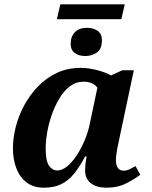

<svg xmlns="http://www.w3.org/2000/svg" viewBox="-20 -861 705 891"><path d="M244 -772 260 -841H559L543 -772ZM377 -601Q346 -601 327 -615Q308 -629 308 -658Q308 -692 328 -712Q348 -732 383 -732Q413 -732 433 -718Q453 -704 453 -675Q453 -633 429 -617Q405 -601 377 -601ZM183 10Q136 10 104 -14Q72 -38 56 -79.5Q40 -121 40 -173Q40 -220 53 -271.5Q66 -323 92 -371.5Q118 -420 156 -459.5Q194 -499 243.5 -522.5Q293 -546 354 -546Q393 -546 433 -535Q473 -524 495 -511L548 -535H601L535 -223Q533 -212 528.5 -192Q524 -172 521 -151.5Q518 -131 518 -118Q518 -93 527.5 -81Q537 -69 553 -69Q567 -69 580 -75Q593 -81 609 -90L631 -50Q606 -31 566.5 -10.5Q527 10 473 10Q429 10 402 -10.5Q375 -31 375 -70Q375 -99 382 -135H375Q351 -89 325 -56.5Q299 -24 265.5 -7Q232 10 183 10ZM246 -70Q268 -70 291 -88.5Q314 -107 335 -138.5Q356 -170 372.5 -209Q389 -248 397 -288L432 -454Q422 -468 405 -475Q388 -482 368 -482Q333 -482 305 -461Q277 -440 256 -405Q235 -370 220.5 -329Q206 -288 199 -246.5Q192 -205 192 -172Q192 -114 207.5 -92Q223 -70 246 -70Z"/></svg>

Font: Noto Serif
Style: Bold Italic
Weight: 700
Italic angle: -12°
Designer: Monotype Design Team
Foundry: Monotype Imaging Inc.
Version: Version 2.013